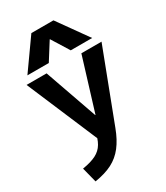

<svg xmlns="http://www.w3.org/2000/svg" viewBox="-245 -890 1053 1220"><g transform="rotate(-30 282.0 -280.0)"><path d="M52 120Q114 110 151.5 91Q189 72 209.5 37Q230 2 240 -54L246 43L7 -520H154L289 -136H291L409 -520H557L359 -1Q332 71 295.5 118Q259 165 207.5 191.5Q156 218 80 230ZM42 -570 198 -790H360L517 -570H360L281 -697H279L199 -570Z"/></g></svg>

Font: M PLUS 2
Style: Bold
Weight: 700
Designer: Coji Morishita
Foundry: UNDERFOREST DESIGN
Version: Version 1.001